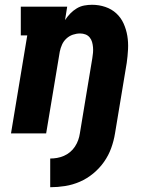

<svg xmlns="http://www.w3.org/2000/svg" viewBox="-20 -558 640 803"><path d="M190 225V105Q204 105 218.5 102.5Q233 100 247 94Q261 88 273 78Q285 68 293.5 55Q302 42 307 28Q312 14 314 0Q327 -79 340 -157.5Q353 -236 366 -314Q368 -326 369 -337.5Q370 -349 369 -360.5Q368 -372 365 -382.5Q362 -393 355 -401.5Q348 -410 337.5 -414Q327 -418 315 -418Q300 -418 285 -413Q270 -408 258 -397Q246 -386 239.5 -371.5Q233 -357 230 -342L173 0H26L94 -410H67V-530H261L252 -474Q262 -489 274 -501.5Q286 -514 301 -523Q316 -532 332.5 -535Q349 -538 365 -538Q394 -538 420.5 -529Q447 -520 466.5 -502Q486 -484 497 -459.5Q508 -435 512.5 -408Q517 -381 515.5 -352Q514 -323 510 -295L461 0Q456 31 445 61.5Q434 92 415 119Q396 146 370 167.5Q344 189 314 202Q284 215 252.5 220Q221 225 190 225Z"/></svg>

Font: Iosevka Curly Slab HvEx
Style: Italic
Weight: 900
Width: 7
Italic angle: -9°
Monospace: yes
Designer: Belleve Invis
Foundry: Belleve Invis
Version: Version 11.1.0; ttfautohint (v1.8.3)